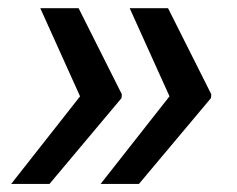

<svg xmlns="http://www.w3.org/2000/svg" viewBox="-20 -535 590 477"><path d="M7.8 -78.1 180.7 -297.9H282.7L281.7 -291L103 -78.1ZM80.1 -514.6H175.3L282.7 -300.8L281.7 -293.9H179.7ZM230 -78.1 402.8 -297.9H504.9L503.9 -291L325.2 -78.1ZM302.2 -514.6H397.5L504.9 -300.8L503.9 -293.9H401.9Z"/></svg>

Font: Inter Tight Medium
Style: Italic
Weight: 500
Italic angle: -9.39999°
Designer: Rasmus Andersson
Foundry: rsms
Version: Version 3.004